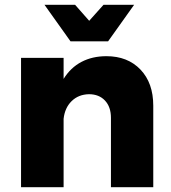

<svg xmlns="http://www.w3.org/2000/svg" viewBox="-20 -783 714 803"><path d="M621 -341V0H444V-290Q444 -336 419 -362.5Q394 -389 352 -389Q308 -388 279.5 -360Q251 -332 246 -286V0H68V-541H246V-453Q275 -500 320.5 -524Q366 -548 425 -548Q514 -548 567.5 -492Q621 -436 621 -341ZM413 -763H541L432 -610H275L166 -763H294L353 -696Z"/></svg>

Font: Montserrat V1
Style: Bold
Weight: 700
Designer: Julieta Ulanovsky
Foundry: Julieta Ulanovsky
Version: Version 6.001